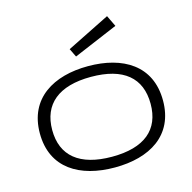

<svg xmlns="http://www.w3.org/2000/svg" viewBox="-102 -783 898 899"><g transform="rotate(-15 346.5 -334.0)"><path d="M645 -232C645 -403 515 -478 347 -478C180 -478 48 -402 48 -232C48 -62 178 13 347 13C515 13 645 -62 645 -232ZM585 -232C585 -107 505 -39 347 -39C190 -39 108 -107 108 -232C108 -357 190 -426 347 -426C505 -426 585 -358 585 -232ZM494 -681 285 -577 305 -536 520 -627Z"/></g></svg>

Font: Stint Ultra Expanded
Style: Regular
Weight: 400
Width: 7
Designer: Astigmatic (AOETI)
Foundry: Astigmatic (AOETI)
Version: Version 1.000